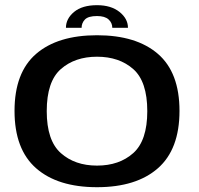

<svg xmlns="http://www.w3.org/2000/svg" viewBox="-20 -736 786 760"><path d="M364 5Q208.5 5 123 -70Q37.5 -145 37.5 -297Q37.5 -449 123 -522.8Q208.5 -596.5 364 -596.5Q519.5 -596.5 605 -522.8Q690.5 -449 690.5 -297Q690.5 -145 605 -70Q519.5 5 364 5ZM364 -80.5Q452 -80.5 507.5 -130Q563 -179.5 563 -296Q563 -413.5 507.5 -462.5Q452 -511.5 364 -511.5Q276.5 -511.5 220.8 -462.5Q165 -413.5 165 -296Q165 -179.5 220.8 -130Q276.5 -80.5 364 -80.5ZM364 -715.5Q419.5 -715.5 453 -688.8Q486.5 -662 486.5 -626H424.5Q424.5 -645.5 409.8 -659Q395 -672.5 364 -672.5Q329.5 -672.5 316.2 -658.8Q303 -645 303 -626H241Q241 -662 273.2 -688.8Q305.5 -715.5 364 -715.5Z"/></svg>

Font: Anybody ExtraExpanded Medium
Style: Regular
Weight: 500
Width: 8
Designer: Tyler Finck
Foundry: Etcetera Type Company
Version: Version 1.010; ttfautohint (v1.8.3) -l 8 -r 50 -G 200 -x 14 